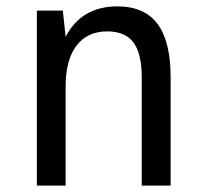

<svg xmlns="http://www.w3.org/2000/svg" viewBox="-20 -580 642 600"><path d="M95.2 0H185.1V-309.1C185.1 -364.7 196.3 -407.7 219.2 -437.5C241.2 -466.3 272.5 -481.9 315.4 -481.9C352.5 -481.9 379.9 -470.2 397 -447.3C414.1 -424.3 422.9 -388.2 422.9 -338.9V0H513.2V-338.9C513.2 -413.1 499.5 -468.8 472.2 -505.4C445.8 -540.5 404.8 -560.1 346.7 -560.1C310.1 -560.1 277.3 -552.2 250 -536.1C222.7 -520 201.2 -496.1 185.1 -464.8L176.3 -546.9H95.2Z"/></svg>

Font: Hack
Style: Regular
Weight: 400
Monospace: yes
Designer: Christopher Simpkins
Foundry: Christopher Simpkins
Version: Version 2.010